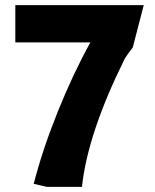

<svg xmlns="http://www.w3.org/2000/svg" viewBox="-20 -721 607 752"><path d="M543 -701 500 -535Q480 -510 468 -490Q323 -197 301 11H164Q153 8 134 4Q115 0 112 -1Q147 -137 207 -285.5Q267 -434 334 -555H40V-701Z"/></svg>

Font: Repo
Style: ExtraBold
Weight: 800
Designer: Stefan Peev
Foundry: Context Ltd
Version: Version 001.000